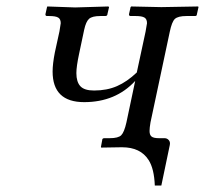

<svg xmlns="http://www.w3.org/2000/svg" viewBox="-20 -451 628 588"><path d="M440.9 -76.2Q438 -59.6 438 -49.8Q438 -37.6 444.3 -32.7Q450.7 -27.8 466.8 -27.8H483.9Q491.7 -27.8 496.8 -22Q502 -16.1 500 -6.8L474.1 117.2H454.1Q452.1 65.4 435.1 39.1Q410.2 0 354 0H352.1L290 1L289.1 -1L293 -22Q293 -27.8 299.8 -27.8H315.9Q342.3 -27.8 351.3 -36.9Q360.4 -45.9 367.2 -76.2L394 -203.1Q334 -138.2 237.8 -138.2Q141.1 -138.2 141.1 -231.9Q141.1 -254.9 147.9 -290L162.1 -355Q166 -377.4 166 -379.9Q166 -392.6 158.2 -397.2Q150.4 -401.9 130.9 -401.9H124Q119.1 -401.9 119.1 -407.2L124 -429.2L125 -431.2L210 -428.2L312 -431.2L314 -429.2L309.1 -408.2Q309.1 -401.9 301.8 -401.9H287.1Q262.2 -401.9 252.7 -393.3Q243.2 -384.8 237.8 -359.9L222.2 -286.1Q213.9 -247.1 213.9 -227.1Q213.9 -200.2 226.1 -187Q238.3 -173.8 268.1 -173.8Q307.6 -173.8 338.4 -187.3Q369.1 -200.7 398.9 -229L425.8 -354Q430.2 -379.4 430.2 -379.9Q430.2 -392.6 422.4 -397.2Q414.6 -401.9 396 -401.9H379.9Q375 -401.9 375 -407.2L379.9 -429.2L381.8 -431.2L474.1 -429.2L586.9 -431.2L587.9 -429.2L583 -407.2Q583 -401.9 577.1 -401.9H550.8Q525.4 -401.9 515.6 -393.1Q506.3 -384.3 500 -354Z"/></svg>

Font: Linux Libertine G
Style: Italic
Weight: 400
Italic angle: -12°
Designer: Philipp H. Poll
Foundry: Philipp H. Poll
Version: Version 5.1.3